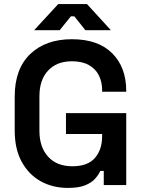

<svg xmlns="http://www.w3.org/2000/svg" viewBox="-20 -906 701 940"><path d="M312 14Q238 14 179.5 -18.5Q121 -51 86.5 -113.5Q52 -176 52 -267V-433Q52 -569 128 -641.5Q204 -714 332 -714Q460 -714 529 -645.5Q598 -577 598 -461V-457H480V-465Q480 -505 464 -537Q448 -569 415 -587.5Q382 -606 332 -606Q258 -606 215.5 -560.5Q173 -515 173 -435V-265Q173 -186 215.5 -139Q258 -92 334 -92Q410 -92 445 -133Q480 -174 480 -238V-250H303V-352H598V0H488V-69H471Q463 -51 446 -31.5Q429 -12 397.5 1Q366 14 312 14ZM147 -758 265 -886H406L523 -758H398L344 -826H327L272 -758Z"/></svg>

Font: Space Grotesk SemiBold
Style: Regular
Weight: 600
Designer: Florian Karsten
Foundry: Florian Karsten
Version: Version 2.000